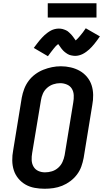

<svg xmlns="http://www.w3.org/2000/svg" viewBox="-20 -1154 640 1182"><path d="M255 8Q224 8 193.5 2.5Q163 -3 137.5 -17.5Q112 -32 93 -55Q74 -78 65 -106Q56 -134 55.5 -165.5Q55 -197 61 -228L114 -553Q119 -580 129 -606.5Q139 -633 156 -656Q173 -679 196.5 -696.5Q220 -714 246.5 -724.5Q273 -735 300 -740.5Q327 -746 355 -746Q386 -746 416 -739Q446 -732 471.5 -717.5Q497 -703 516 -680Q535 -657 544 -629Q553 -601 553.5 -569.5Q554 -538 548 -507L495 -182Q490 -155 480.5 -128.5Q471 -102 453.5 -79Q436 -56 412.5 -38.5Q389 -21 363 -10.5Q337 0 309.5 4Q282 8 255 8ZM257 -93Q279 -93 300 -99.5Q321 -106 338 -121Q355 -136 364.5 -156.5Q374 -177 378 -199L431 -523Q435 -545 434 -567.5Q433 -590 422.5 -607.5Q412 -625 392 -633.5Q372 -642 350 -642Q329 -642 308 -635Q287 -628 270 -613Q253 -598 244 -577.5Q235 -557 232 -536L178 -212Q174 -190 175 -168Q176 -146 186.5 -128Q197 -110 216 -101.5Q235 -93 257 -93ZM275 -808 188 -859Q198 -872 206.5 -883.5Q215 -895 223 -904.5Q231 -914 239 -922.5Q247 -931 254.5 -938Q262 -945 273 -953Q284 -961 294.5 -966.5Q305 -972 317.5 -975Q330 -978 341 -978Q347 -978 353 -977.5Q359 -977 364.5 -975.5Q370 -974 375.5 -972Q381 -970 386.5 -967.5Q392 -965 395.5 -962.5Q399 -960 404 -955.5Q409 -951 413.5 -946.5Q418 -942 421.5 -938Q425 -934 428 -930Q431 -926 433.5 -922.5Q436 -919 439.5 -914Q443 -909 446 -905Q454 -912 460 -918.5Q466 -925 473.5 -934Q481 -943 490 -954.5Q499 -966 508 -980L595 -930Q586 -917 577.5 -905.5Q569 -894 561 -884Q553 -874 545 -865.5Q537 -857 529.5 -850Q522 -843 511 -835Q500 -827 489 -821.5Q478 -816 466 -813Q454 -810 442 -810Q436 -810 430 -811Q424 -812 418.5 -813Q413 -814 407.5 -816Q402 -818 397 -821Q392 -824 388.5 -826.5Q385 -829 379.5 -833Q374 -837 370 -841.5Q366 -846 362.5 -850Q359 -854 356 -858Q353 -862 350.5 -866Q348 -870 344 -875Q340 -880 338 -883Q330 -877 323.5 -870Q317 -863 310 -854Q303 -845 294 -833.5Q285 -822 275 -808ZM274 -1046V-1134H574V-1046Z"/></svg>

Font: Iosevka Slab Extended Oblique
Style: Bold
Weight: 700
Width: 7
Italic angle: -9°
Monospace: yes
Designer: Belleve Invis
Foundry: Belleve Invis
Version: Version 11.1.1; ttfautohint (v1.8.3)